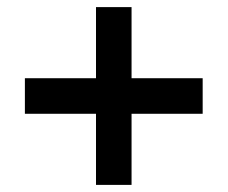

<svg xmlns="http://www.w3.org/2000/svg" viewBox="-20 -520 640 540"><path d="M550 -300H350V-500H250V-300H50V-200H250V0H350V-200H550Z"/></svg>

Font: LS-VG5000
Style: Regular
Weight: 400
Designer: Justin Bihan, 2021
Foundry: Justin Bihan, 2021
Version: Version 1.000;Glyphs 3.1.2 (3151)